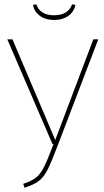

<svg xmlns="http://www.w3.org/2000/svg" viewBox="-20 -864 486 893"><path d="M251 -194Q220 -112 202.5 -77Q185 -42 162 -23.5Q139 -5 94 9L88 -9Q127 -22 147.5 -38Q168 -54 184.5 -87Q201 -120 229 -194H224L14 -681H38L237 -213L414 -681H437ZM133 -841 149 -844Q166 -793 232 -793Q264 -793 285.5 -806Q307 -819 315 -844L331 -841Q324 -809 297.5 -790Q271 -771 232 -771Q192 -771 166 -790Q140 -809 133 -841Z"/></svg>

Font: Fira Sans Condensed Thin
Style: Regular
Weight: 250
Width: 3
Designer: Carrois Corporate & Edenspiekermann AG
Foundry: Carrois Corporate GbR & Edenspiekermann AG
Version: Version 4.203